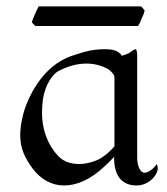

<svg xmlns="http://www.w3.org/2000/svg" viewBox="-20 -569 512 589"><path d="M423.8 -537.1 413.1 -549.3H98.1C97.2 -545.9 95.2 -542 92.8 -538.1L86.9 -524.9C81.1 -512.2 78.1 -503.9 78.1 -500L87.9 -489.3H403.8C404.8 -492.2 406.7 -495.1 409.2 -499L415 -513.2C419.9 -522.9 422.9 -532.2 423.8 -537.1ZM396 -418C394 -418 389.2 -416 379.9 -409.2C376 -404.8 360.8 -399.9 354 -397.9C342.8 -415 324.2 -418 300.8 -418C262.2 -418 241.2 -411.1 201.2 -397.9C106.9 -367.2 62 -262.2 50.8 -216.8C44.9 -192.9 42 -172.9 42 -154.8C42 -110.8 58.1 -83 79.1 -53.2C105 -18.1 139.2 0 176.8 0C215.8 0 258.8 -19 298.8 -57.1C308.1 -64.9 318.8 -76.2 330.1 -87.9V-84C330.1 -20 362.8 0 398.9 0C437 0 463.9 -32.2 463.9 -53.2C463.9 -62 460 -64.9 459 -64.9C460 -61 439 -39.1 423.8 -39.1C408.2 -39.1 400.9 -64 400.9 -84V-393.1C400.9 -405.8 399.9 -418 396 -418ZM331.1 -334V-120.1C319.8 -106.9 304.2 -92.8 293.9 -86.9C280.8 -77.1 251 -65.9 222.2 -65.9C199.2 -65.9 175.8 -71.8 158.2 -90.8C129.9 -121.1 108.9 -165 108.9 -225.1C108.9 -236.8 109.9 -250 111.8 -265.1C118.2 -307.1 140.1 -340.8 159.2 -351.1C174.8 -358.9 206.1 -374 245.1 -374C271 -374 293 -367.2 310.1 -357.9C317.9 -353 327.1 -345.2 331.1 -334Z"/></svg>

Font: Pierce
Style: Roman
Weight: 500
Version: Version 0.2.0